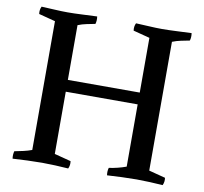

<svg xmlns="http://www.w3.org/2000/svg" viewBox="-79 -790 937 881"><g transform="rotate(10 389.5 -350.0)"><path d="M662 -50 739 -30Q742 -11 734 5Q707 3 673.5 1.5Q640 0 612 0Q584 0 543.5 1.5Q503 3 475 5Q472 -14 477 -30Q498 -33 518 -38Q538 -43 557 -50V-340H222V-50L299 -30Q302 -11 294 5Q267 3 233.5 1.5Q200 0 172 0Q144 0 103.5 1.5Q63 3 35 5Q32 -14 37 -30Q58 -34 78 -38.5Q98 -43 117 -50V-650L40 -670Q37 -689 45 -705Q72 -704 105.5 -702Q139 -700 167 -700Q196 -700 236 -702Q276 -704 304 -705Q307 -686 302 -670Q282 -666 262 -662Q242 -658 222 -650V-395H557V-650L480 -670Q477 -689 485 -705Q512 -704 545.5 -702Q579 -700 607 -700Q636 -700 676 -702Q716 -704 744 -705Q747 -686 742 -670Q722 -666 702 -662Q682 -658 662 -650Z"/></g></svg>

Font: Alike
Style: Regular
Weight: 400
Designer: Sveta Sebyakina
Foundry: Cyreal (www.cyreal.org)
Version: Version 1.301; ttfautohint (v1.8.4.7-5d5b)